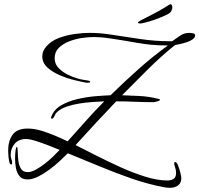

<svg xmlns="http://www.w3.org/2000/svg" viewBox="-20 -748 952 917"><path d="M791 149Q777 149 762 146Q684 131 606.5 104Q529 77 453.5 45.5Q378 14 304 -16Q289 -1 266 20.5Q243 42 216 62Q189 82 162 95.5Q135 109 111 109Q86 109 73 93Q60 77 56 54Q52 31 52 11Q52 6 52.5 -8Q53 -22 55 -34Q57 -46 60 -46Q62 -46 63 -42Q64 -38 64 -34Q65 -28 65 -19Q65 -3 67.5 19Q70 41 80 57.5Q90 74 112 74Q130 74 151.5 62Q173 50 195 33Q217 16 235 -2Q253 -20 265 -32Q246 -40 215 -52Q184 -64 153.5 -74Q123 -84 104 -84Q70 -84 50.5 -62Q31 -40 31 -7Q31 3 34.5 12Q38 21 38 31Q38 32 37 35Q36 38 34 38Q27 38 24 23.5Q21 9 20 -7.5Q19 -24 19 -29Q19 -76 40.5 -105Q62 -134 112 -134Q143 -134 176.5 -124Q210 -114 243 -100Q276 -86 303 -73Q347 -122 389.5 -170Q432 -218 478 -264Q456 -263 425 -261Q394 -259 361.5 -254Q329 -249 300.5 -239.5Q272 -230 255 -215Q249 -210 245.5 -204.5Q242 -199 239 -192Q238 -189 235 -185Q232 -181 228 -181Q224 -181 224 -185Q224 -187 224.5 -189Q225 -191 226 -193Q239 -226 273 -245.5Q307 -265 350.5 -275Q394 -285 436 -288.5Q478 -292 508 -293Q573 -357 641 -417.5Q709 -478 782 -531H773Q705 -531 637.5 -543Q570 -555 503 -565Q464 -571 424 -571Q402 -571 371 -566.5Q340 -562 310.5 -550.5Q281 -539 261 -519.5Q241 -500 241 -470Q241 -443 259.5 -423.5Q278 -404 303.5 -391.5Q329 -379 351 -373Q364 -369 377 -367Q390 -365 403 -363Q405 -362 408 -361Q411 -360 411 -357Q411 -354 406.5 -353.5Q402 -353 400 -353H392Q370 -357 335 -365.5Q300 -374 265 -389Q230 -404 206 -426Q182 -448 182 -479Q182 -493 187.5 -505Q193 -517 202 -527Q225 -553 261 -566.5Q297 -580 336 -585.5Q375 -591 407 -591Q433 -591 458 -589Q483 -587 508 -583Q579 -572 650.5 -561.5Q722 -551 793 -551H802Q823 -565 841 -578Q859 -591 886 -591Q891 -591 901.5 -589Q912 -587 912 -579Q912 -569 900.5 -560.5Q889 -552 872 -546.5Q855 -541 839.5 -537.5Q824 -534 816 -533Q749 -479 686.5 -417Q624 -355 563 -293Q603 -292 647.5 -289.5Q692 -287 731 -277Q732 -277 738 -275.5Q744 -274 744 -271Q744 -267 730.5 -263.5Q717 -260 713 -260Q669 -260 624 -262Q579 -264 535 -264Q486 -213 437.5 -160.5Q389 -108 341 -55Q383 -34 439 -5.5Q495 23 555.5 50.5Q616 78 674.5 96Q733 114 779 114Q798 114 809.5 106Q821 98 821 78Q821 65 816.5 51.5Q812 38 812 32Q812 26 817 26Q824 26 830.5 42.5Q837 59 841.5 77Q846 95 846 102Q846 127 830 138Q814 149 791 149ZM648 -636Q639 -636 639 -640Q639 -644 651 -650Q683 -666 720 -685.5Q757 -705 791 -727L795 -728Q803 -726 803 -711Q803 -704 798 -695Q793 -686 781 -680Q765 -672 741.5 -662.5Q718 -653 694.5 -646Q671 -639 653 -636Z"/></svg>

Font: Bonheur Royale
Style: Regular
Weight: 400
Designer: Robert E. Leuschke
Foundry: Robert E. Leuschke
Version: Version 1.010; ttfautohint (v1.8.3)